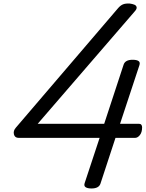

<svg xmlns="http://www.w3.org/2000/svg" viewBox="-20 -1055 826 1089"><path d="M499 14Q477 14 466 7Q455 0 460 -16L545 -273H86Q64 -273 59 -293Q54 -313 70 -331L650 -1009Q663 -1024 677 -1030Q691 -1036 715 -1035Q731 -1033 742 -1028.5Q753 -1024 755 -1014Q757 -1004 743 -989L194 -353H571L681 -688Q690 -716 732 -716Q755 -716 765.5 -709Q776 -702 771 -686L661 -353H767Q777 -353 781.5 -347.5Q786 -342 786 -333Q786 -305 773.5 -289Q761 -273 746 -273H635L550 -14Q541 14 499 14Z"/></svg>

Font: Playwrite CO
Style: Regular
Weight: 400
Designer: Veronika Burian, José Scaglione
Foundry: TypeTogether
Version: Version 1.000